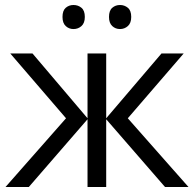

<svg xmlns="http://www.w3.org/2000/svg" viewBox="-20 -748 776 768"><path d="M330.1 -534.2H404.8V-274.9L626 -534.2H714.8L491.2 -274.9L733.9 0H640.1L404.8 -271V0H330.1V-271L95.2 0H2L244.1 -274.9L21 -534.2H109.9L330.1 -274.9ZM230 -680.2Q230 -705.6 242.9 -716.8Q255.9 -728 273.9 -728Q292.5 -728 305.9 -716.8Q319.3 -705.6 319.3 -680.2Q319.3 -655.8 305.9 -643.8Q292.5 -631.8 273.9 -631.8Q255.9 -631.8 242.9 -643.8Q230 -655.8 230 -680.2ZM416 -680.2Q416 -705.6 429 -716.8Q441.9 -728 460 -728Q478 -728 491.5 -716.8Q504.9 -705.6 504.9 -680.2Q504.9 -655.8 491.5 -643.8Q478 -631.8 460 -631.8Q441.9 -631.8 429 -643.8Q416 -655.8 416 -680.2Z"/></svg>

Font: HunimalSansv1.5
Style: Regular
Weight: 400
Foundry: Ascender Corporation
Version: Version 1.10